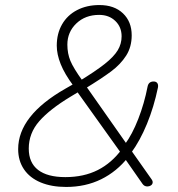

<svg xmlns="http://www.w3.org/2000/svg" viewBox="-20 -733 704 761"><path d="M52 -142Q52 -275 240 -382L275 -402L271 -393Q236 -440 220.5 -479Q205 -518 205 -552Q205 -600 226 -636.5Q247 -673 285.5 -693Q324 -713 374 -713Q433 -713 467.5 -680Q502 -647 502 -593Q502 -547 480 -512.5Q458 -478 420.5 -450Q383 -422 316 -381L318 -396L483 -161H475Q504 -200 528 -261.5Q552 -323 565 -390Q567 -400 573 -405Q579 -410 589 -410Q599 -410 603.5 -403.5Q608 -397 606 -386Q590 -309 562.5 -242Q535 -175 499 -126L495 -144L581 -22Q586 -15 585 -8.5Q584 -2 578 2Q572 6 564 6Q552 6 545 -4L471 -110H488Q443 -53 381 -22.5Q319 8 242 8Q184 8 141 -10Q98 -28 75 -62Q52 -96 52 -142ZM464 -143 462 -123 284 -372 295 -371 260 -350Q177 -300 135.5 -252.5Q94 -205 94 -144Q94 -88 131 -59.5Q168 -31 239 -31Q312 -31 367.5 -59Q423 -87 464 -143ZM247 -556Q247 -521 259 -492Q271 -463 307 -413L292 -410Q359 -451 395 -479.5Q431 -508 446.5 -533.5Q462 -559 462 -589Q462 -626 437 -650Q412 -674 373 -674Q318 -674 282.5 -640Q247 -606 247 -556Z"/></svg>

Font: SN Pro Thin
Style: Italic
Weight: 200
Italic angle: -9°
Designer: Tobias Whetton
Foundry: Supernotes
Version: Version 1.003;Glyphs 3.3 (3324)